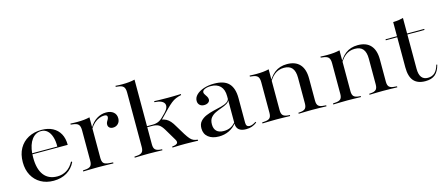

<svg xmlns="http://www.w3.org/2000/svg" viewBox="-46 -1115 3717 1609"><g transform="rotate(-15 1812.5 -310.0)"><path d="M269.4 11.3Q206.5 11.3 158.9 -15.7Q111.3 -42.7 84.7 -91.5Q58.1 -140.3 58.1 -205.6Q58.1 -274.2 85.9 -323.8Q113.7 -373.4 163.7 -400.4Q213.7 -427.4 278.2 -427.4Q334.7 -427.4 375.4 -406Q416.1 -384.7 437.9 -345.2Q459.7 -305.6 459.7 -249.2H116.9L116.1 -258.1H371.8Q372.6 -306.5 360.9 -342.7Q349.2 -379 327 -398.8Q304.8 -418.5 273.4 -418.5Q225 -418.5 192.7 -376.2Q160.5 -333.9 153.2 -256.5L154 -254.8Q153.2 -246.8 152.8 -237.9Q152.4 -229 152.4 -218.5Q152.4 -121 192.3 -68.5Q232.3 -16.1 308.9 -16.1Q353.2 -16.1 389.5 -38.3Q425.8 -60.5 450.8 -107.3L458.9 -100.8Q433.9 -47.6 384.7 -18.1Q335.5 11.3 269.4 11.3Z M650.8 -2.4Q618.5 -2.4 589.9 -1.6Q561.3 -0.8 527.4 0V-8.9L546 -10.5Q579.8 -12.1 593.5 -25.4Q607.3 -38.7 607.3 -70.2V-207.3H695.2V-70.2Q695.2 -49.2 701.6 -36.3Q708.1 -23.4 722.6 -17.7Q737.1 -12.1 762.1 -10.5L789.5 -8.9V0Q764.5 -0.8 741.9 -1.2Q719.4 -1.6 697.2 -2Q675 -2.4 650.8 -2.4ZM607.3 -207.3V-337.1Q607.3 -371.8 593.1 -386.7Q579 -401.6 541.1 -404.8L527.4 -406.5V-415.3Q547.6 -414.5 560.1 -414.1Q572.6 -413.7 586.3 -413.7Q617.7 -413.7 645.2 -416.5Q672.6 -419.4 695.2 -425V-415.3V-207.3ZM864.5 -290.3Q845.2 -290.3 833.9 -300.4Q822.6 -310.5 822.6 -327.4Q822.6 -340.3 828.2 -350.4Q833.9 -360.5 839.1 -369.8Q844.4 -379 844.4 -389.5Q844.4 -407.3 817.7 -407.3Q796.8 -407.3 774.2 -398.4Q751.6 -389.5 731 -371.4Q710.5 -353.2 693.5 -325.8V-336.3Q719.4 -380.6 757.7 -404.4Q796 -428.2 839.5 -428.2Q879.8 -428.2 903.2 -408.5Q926.6 -388.7 926.6 -354.8Q926.6 -325.8 908.9 -308.1Q891.1 -290.3 864.5 -290.3Z M1097.6 -2.4Q1065.3 -2.4 1036.7 -1.6Q1008.1 -0.8 974.2 0V-8.9L992.7 -10.5Q1026.6 -12.1 1040.3 -25.4Q1054 -38.7 1054 -70.2V-207.3H1141.9V-70.2Q1141.9 -38.7 1155.2 -25.4Q1168.5 -12.1 1200.8 -9.7L1214.5 -8.9V0Q1182.3 -0.8 1155.2 -1.6Q1128.2 -2.4 1097.6 -2.4ZM1054 -207.3V-544.4Q1054 -579.8 1039.9 -594.8Q1025.8 -609.7 987.9 -612.9L974.2 -614.5V-623.4Q994.4 -621.8 1006.9 -621.4Q1019.4 -621 1033.1 -621Q1064.5 -621 1091.9 -623.8Q1119.4 -626.6 1141.9 -632.3V-623.4V-207.3ZM1301.6 0V-8.9Q1337.1 -12.1 1346.8 -24.2Q1356.5 -36.3 1341.9 -59.7L1283.9 -157.3Q1262.1 -194.4 1240.7 -206.9Q1219.4 -219.4 1180.6 -219.4H1133.9V-228.2H1187.9Q1219.4 -228.2 1241.9 -238.3Q1264.5 -248.4 1287.1 -272.6L1312.9 -298.4Q1333.1 -319.4 1339.1 -338.3Q1345.2 -357.3 1337.5 -372.2Q1329.8 -387.1 1308.9 -396Q1287.9 -404.8 1254 -406.5V-415.3Q1273.4 -414.5 1303.6 -413.7Q1333.9 -412.9 1372.6 -412.9Q1394.4 -412.9 1413.7 -413.3Q1433.1 -413.7 1450.8 -414.1Q1468.5 -414.5 1485.5 -415.3V-406.5Q1458.1 -400.8 1437.5 -391.9Q1416.9 -383.1 1397.2 -367.3Q1377.4 -351.6 1350.8 -325L1262.9 -234.7L1272.6 -250.8Q1296.8 -246 1314.1 -236.7Q1331.5 -227.4 1347.2 -209.7Q1362.9 -191.9 1379.8 -162.1L1426.6 -84.7Q1445.2 -55.6 1458.5 -40.3Q1471.8 -25 1486.7 -18.1Q1501.6 -11.3 1524.2 -8.9V0Q1499.2 -0.8 1480.2 -1.2Q1461.3 -1.6 1445.2 -2Q1429 -2.4 1413.7 -2.4Q1391.9 -2.4 1367.3 -2Q1342.7 -1.6 1301.6 0Z M1855.6 -207.3V-298.4Q1855.6 -354.8 1826.6 -384.7Q1797.6 -414.5 1743.5 -414.5Q1712.1 -414.5 1691.5 -404.8Q1671 -395.2 1671 -379.8Q1671 -370.2 1678.6 -359.3Q1686.3 -348.4 1693.5 -336.3Q1700.8 -324.2 1700.8 -310.5Q1700.8 -295.2 1687.1 -285.1Q1673.4 -275 1650.8 -275Q1627.4 -275 1612.9 -288.7Q1598.4 -302.4 1598.4 -325Q1598.4 -354 1621.8 -377Q1645.2 -400 1685.5 -413.7Q1725.8 -427.4 1775.8 -427.4Q1863.7 -427.4 1903.6 -385.1Q1943.5 -342.7 1943.5 -257.3V-207.3ZM1704 11.3Q1646 11.3 1611.7 -16.1Q1577.4 -43.5 1577.4 -91.9Q1577.4 -129.8 1597.6 -152.4Q1617.7 -175 1649.2 -188.3Q1680.6 -201.6 1715.7 -209.7Q1750.8 -217.7 1783.1 -225.8Q1815.3 -233.9 1835.9 -247.6Q1856.5 -261.3 1857.3 -283.9L1858.1 -268.5Q1852.4 -247.6 1831.9 -235.5Q1811.3 -223.4 1784.3 -214.1Q1757.3 -204.8 1731.5 -192.7Q1705.6 -180.6 1688.3 -159.7Q1671 -138.7 1671 -101.6Q1671 -63.7 1691.9 -43.1Q1712.9 -22.6 1754.8 -22.6Q1787.1 -22.6 1812.5 -34.7Q1837.9 -46.8 1858.9 -73.4V-62.9Q1830.6 -26.6 1791.1 -7.7Q1751.6 11.3 1704 11.3ZM1943.5 -43.5Q1943.5 -25 1951.2 -16.1Q1958.9 -7.3 1974.2 -7.3Q1986.3 -7.3 1999.6 -12.5Q2012.9 -17.7 2029 -28.2L2033.9 -21Q2011.3 -4 1989.1 3.6Q1966.9 11.3 1939.5 11.3Q1897.6 11.3 1876.6 -6.5Q1855.6 -24.2 1855.6 -59.7V-207.3H1943.5Z M2205.6 -2.4Q2173.4 -2.4 2144.8 -1.6Q2116.1 -0.8 2082.3 0V-8.9L2100.8 -10.5Q2134.7 -12.1 2148.4 -25.4Q2162.1 -38.7 2162.1 -70.2V-207.3H2250V-70.2Q2250 -38.7 2263.3 -25.4Q2276.6 -12.1 2308.9 -9.7L2322.6 -8.9V0Q2290.3 -0.8 2263.3 -1.6Q2236.3 -2.4 2205.6 -2.4ZM2162.1 -207.3V-337.1Q2162.1 -371.8 2148 -386.7Q2133.9 -401.6 2096 -404.8L2082.3 -406.5V-415.3Q2102.4 -414.5 2114.9 -414.1Q2127.4 -413.7 2141.1 -413.7Q2172.6 -413.7 2200 -416.5Q2227.4 -419.4 2250 -425V-415.3V-207.3ZM2469.4 -207.3V-293.5Q2469.4 -349.2 2446.8 -376.6Q2424.2 -404 2375.8 -404Q2327.4 -404 2291.5 -374.6Q2255.6 -345.2 2226.6 -283.1L2225 -289.5Q2256.5 -359.7 2300.8 -393.5Q2345.2 -427.4 2408.1 -427.4Q2481.5 -427.4 2519.4 -385.5Q2557.3 -343.5 2557.3 -263.7V-207.3ZM2513.7 -2.4Q2483.1 -2.4 2456 -1.6Q2429 -0.8 2396.8 0V-8.9L2410.5 -9.7Q2442.7 -12.1 2456 -25.4Q2469.4 -38.7 2469.4 -70.2V-207.3H2557.3V-70.2Q2557.3 -38.7 2571 -25.4Q2584.7 -12.1 2618.5 -10.5L2637.9 -8.9V0Q2603.2 -0.8 2574.6 -1.6Q2546 -2.4 2513.7 -2.4Z M2820.2 -2.4Q2787.9 -2.4 2759.3 -1.6Q2730.6 -0.8 2696.8 0V-8.9L2715.3 -10.5Q2749.2 -12.1 2762.9 -25.4Q2776.6 -38.7 2776.6 -70.2V-207.3H2864.5V-70.2Q2864.5 -38.7 2877.8 -25.4Q2891.1 -12.1 2923.4 -9.7L2937.1 -8.9V0Q2904.8 -0.8 2877.8 -1.6Q2850.8 -2.4 2820.2 -2.4ZM2776.6 -207.3V-337.1Q2776.6 -371.8 2762.5 -386.7Q2748.4 -401.6 2710.5 -404.8L2696.8 -406.5V-415.3Q2716.9 -414.5 2729.4 -414.1Q2741.9 -413.7 2755.6 -413.7Q2787.1 -413.7 2814.5 -416.5Q2841.9 -419.4 2864.5 -425V-415.3V-207.3ZM3083.9 -207.3V-293.5Q3083.9 -349.2 3061.3 -376.6Q3038.7 -404 2990.3 -404Q2941.9 -404 2906 -374.6Q2870.2 -345.2 2841.1 -283.1L2839.5 -289.5Q2871 -359.7 2915.3 -393.5Q2959.7 -427.4 3022.6 -427.4Q3096 -427.4 3133.9 -385.5Q3171.8 -343.5 3171.8 -263.7V-207.3ZM3128.2 -2.4Q3097.6 -2.4 3070.6 -1.6Q3043.5 -0.8 3011.3 0V-8.9L3025 -9.7Q3057.3 -12.1 3070.6 -25.4Q3083.9 -38.7 3083.9 -70.2V-207.3H3171.8V-70.2Q3171.8 -38.7 3185.5 -25.4Q3199.2 -12.1 3233.1 -10.5L3252.4 -8.9V0Q3217.7 -0.8 3189.1 -1.6Q3160.5 -2.4 3128.2 -2.4Z M3494.4 11.3Q3426.6 11.3 3393.5 -27Q3360.5 -65.3 3360.5 -144.4V-207.3H3448.4V-108.9Q3448.4 -58.9 3466.9 -34.7Q3485.5 -10.5 3521 -10.5Q3558.1 -10.5 3581 -31.5Q3604 -52.4 3617.7 -99.2L3625 -96.8Q3610.5 -40.3 3579.4 -14.5Q3548.4 11.3 3494.4 11.3ZM3360.5 -207.3V-537.1Q3388.7 -537.9 3410.1 -541.1Q3431.5 -544.4 3448.4 -549.2V-207.3ZM3261.3 -405.6V-414.5H3596.8V-405.6Z"/></g></svg>

Font: Playfair 144pt SemiExpanded Medium
Style: Regular
Weight: 500
Width: 6
Designer: Claus Eggers Sørensen
Foundry: Claus Eggers Sørensen
Version: Version 2.203